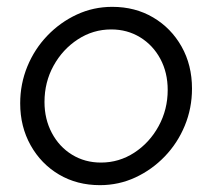

<svg xmlns="http://www.w3.org/2000/svg" viewBox="-20 -531 621 561"><path d="M272 10Q205 10 152.5 -21Q100 -52 69.5 -106.5Q39 -161 39 -229Q39 -286 60 -337Q81 -388 118.5 -427Q156 -466 204.5 -488.5Q253 -511 308 -511Q375 -511 427.5 -480Q480 -449 510.5 -395Q541 -341 541 -272Q541 -215 520 -164Q499 -113 461.5 -74Q424 -35 375.5 -12.5Q327 10 272 10ZM275 -56Q328 -56 372.5 -85Q417 -114 443.5 -162.5Q470 -211 470 -268Q470 -319 448.5 -359Q427 -399 389.5 -422Q352 -445 305 -445Q252 -445 207.5 -416Q163 -387 136.5 -339Q110 -291 110 -233Q110 -183 131.5 -142.5Q153 -102 190.5 -79Q228 -56 275 -56Z"/></svg>

Font: Red Hat Display VF
Style: Italic
Weight: 300
Italic angle: -12°
Designer: Pentagram, MCKL
Foundry: Pentagram, MCKL
Version: Version 1.010